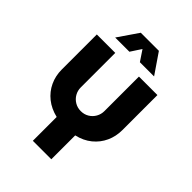

<svg xmlns="http://www.w3.org/2000/svg" viewBox="-258 -821 1141 1141"><g transform="rotate(45 312.5 -251.0)"><path d="M235.7 203V2.7Q179.7 -10.7 139.8 -42.5Q100 -74.3 78.8 -119.8Q57.7 -165.3 57.7 -218V-512.7H212.7V-222.7Q212.7 -195.7 225.7 -173Q238.7 -150.3 261.3 -136.7Q284 -123 312.3 -123Q341 -123 363.5 -136.7Q386 -150.3 398.8 -173Q411.7 -195.7 411.7 -222.7V-512.7H567V-218Q567 -165.3 546.3 -120.2Q525.7 -75 486.3 -42.8Q447 -10.7 391 2.3V203ZM147.7 -577 235.3 -704.7H387.3L474.7 -577H355.3L310.7 -643.7L267.3 -577Z"/></g></svg>

Font: MuseoModerno Thin
Style: Regular
Weight: 100
Designer: Pablo Cosgaya, Héctor Gatti, Marcela Romero, and the Authors of The MuseoModerno Project.
Foundry: Omnibus-Type Team
Version: Version 1.003